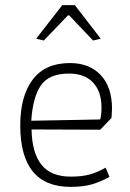

<svg xmlns="http://www.w3.org/2000/svg" viewBox="-20 -720 506 749"><path d="M121 -569 223 -700H272L373 -569L343 -562L250 -660H245L151 -562ZM59 -231Q59 -345 107.5 -409.5Q156 -474 253 -474Q329 -474 373 -427Q417 -380 417 -296Q417 -286 415 -260L371 -214L103 -215Q105 -123 142 -77Q179 -31 256 -31Q300 -31 330.5 -39.5Q361 -48 392 -66L407 -30Q373 -11 339 -1Q305 9 255 9Q59 9 59 -231ZM371 -254Q376 -272 376 -301Q376 -362 343.5 -397.5Q311 -433 249 -433Q172 -433 140 -387.5Q108 -342 102 -249Z"/></svg>

Font: Athiti Light
Style: Regular
Weight: 300
Designer: CadsonDemak Team
Foundry: CadsonDemak
Version: Version 1.032